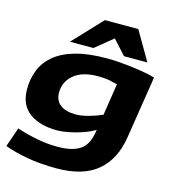

<svg xmlns="http://www.w3.org/2000/svg" viewBox="-141 -908 1134 1245"><g transform="rotate(15 426.5 -285.0)"><path d="M2 164 47 34Q111 55 181.5 69Q252 83 323 83Q419 83 471.5 49.5Q524 16 538 -71L541 -89Q505 -67 459 -51.5Q413 -36 369 -27.5Q325 -19 294 -19Q176 -19 106 -70.5Q36 -122 36 -228Q36 -298 60 -357.5Q84 -417 137 -461Q190 -505 276 -529.5Q362 -554 486 -554Q523 -554 569.5 -550.5Q616 -547 663 -541Q710 -535 749.5 -527.5Q789 -520 812 -512L746 -92Q722 59 626 139.5Q530 220 352 220Q243 220 155 204Q67 188 2 164ZM591 -408Q570 -414 538.5 -420.5Q507 -427 460 -427Q354 -427 298 -379.5Q242 -332 242 -260Q242 -206 279 -178Q316 -150 383 -150Q420 -150 467.5 -163Q515 -176 558 -195ZM225 -596 408 -790H632L745 -596H588L501 -692L383 -596Z"/></g></svg>

Font: Georama ExtraExtended
Style: Bold Italic
Weight: 700
Width: 8
Italic angle: -9°
Designer: Jean-Baptiste Levee
Foundry: Production Type
Version: Version 1.000